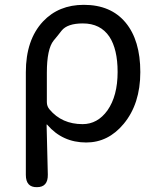

<svg xmlns="http://www.w3.org/2000/svg" viewBox="-20 -577 653 795"><path d="M133 198Q87 199 87 147V-278Q87 -412 158 -488Q223 -557 327 -557Q439 -557 500 -483.5Q561 -410 561 -278.5Q561 -147 492 -64Q428 13 337 13Q239 13 176 -60Q173 -64 173 -59L178 146Q179 198 133 198ZM322 -63Q384 -63 425 -120Q467 -180 467 -279Q467 -373 433 -425Q396 -480 323 -480Q259 -480 235 -450Q219 -429 202 -409Q174 -374 174 -276V-154Q174 -137 185 -124Q236 -63 322 -63Z"/></svg>

Font: Resource Han Rounded CN
Style: Regular
Weight: 400
Designer: Cyano Hao (round all glyphs); Ryoko NISHIZUKA  (kana, bopomofo & ideographs); Paul D. Hunt (Latin, Greek & Cyrillic); Sa
Foundry: Cyano Hao
Version: 0.990